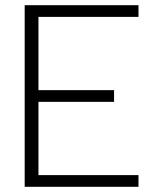

<svg xmlns="http://www.w3.org/2000/svg" viewBox="-20 -719 603 739"><path d="M75 -699H513V-654H128V-372H419V-327H128V-45H513V0H75Z"/></svg>

Font: Prompt ExtraLight
Style: Regular
Weight: 275
Designer: Katatrad Team
Foundry: CadsonDemak
Version: Version 1.000